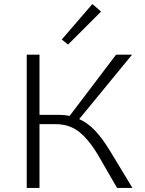

<svg xmlns="http://www.w3.org/2000/svg" viewBox="-20 -928 715 948"><path d="M316 -708 285 -733 436 -908 479 -871ZM634 0H558L465 -161Q418 -240 370 -277.5Q322 -315 255 -315H175V0H112V-658H175V-361H272Q297 -361 324 -356L553 -658H632L371 -340Q414 -321 450 -282.5Q486 -244 522 -185Z"/></svg>

Font: Ysabeau SC Semilight
Style: Regular
Weight: 300
Designer: Christian Thalmann (Catharsis Fonts)
Version: Version 0.003